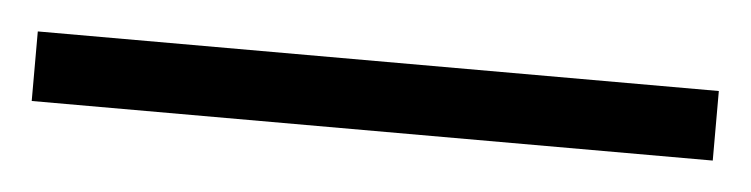

<svg xmlns="http://www.w3.org/2000/svg" viewBox="-23 28 516 132"><g transform="rotate(5 235.0 94.0)"><path d="M0 70V118H470V70Z"/></g></svg>

Font: erewhon
Style: Regular
Weight: 400
Version: Version 1.0.0